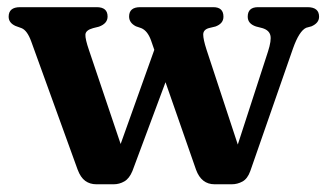

<svg xmlns="http://www.w3.org/2000/svg" viewBox="-20 -494 890 522"><path d="M289 7H242Q224.5 7 211.8 -2.2Q199 -11.5 191 -33L65 -381Q54 -411.5 38.5 -417.5L22 -423.5Q3.5 -432 3.5 -448.5Q3.5 -474.5 34.5 -474.5H243Q272.5 -474.5 272.5 -449Q272.5 -430 249 -421.5L233 -417.5Q213 -412 212.2 -400Q211.5 -388 222 -357.5L308 -102.5L399.5 -358.5L390.5 -384.5Q381 -410.5 364 -417.5L349.5 -422.5Q331 -432 331 -449Q331 -474.5 361 -474.5H560Q587.5 -474.5 587.5 -448.5Q587.5 -430 566 -422L547.5 -417.5Q532.5 -413 532.5 -400Q532.5 -387 541.5 -359L626.5 -101L708.5 -353.5Q718.5 -384.5 715 -398.2Q711.5 -412 693.5 -417.5L676 -422Q653.5 -429.5 653.5 -448.5Q653.5 -474.5 681.5 -474.5H816Q847.5 -474.5 847.5 -448.5Q847.5 -431.5 827 -422.5L812.5 -418.5Q793.5 -410 776.5 -362L660.5 -29Q653 -8 639.2 -0.5Q625.5 7 610 7H563.5Q527.5 7 513 -32.5L430 -270.5L340 -29Q331.5 -8.5 318 -0.8Q304.5 7 289 7Z"/></svg>

Font: Fraunces 9pt S050 SemiBold
Style: Regular
Weight: 600
Version: Version 1.000; ttfautohint (v1.8.3)